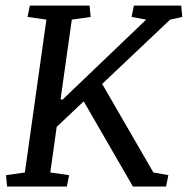

<svg xmlns="http://www.w3.org/2000/svg" viewBox="-20 -681 686 701"><path d="M224.1 0H5.9L2 -41.5L70.8 -51.3L149.4 -609.4L80.6 -619.1L88.9 -660.6H307.1L311 -619.1L242.2 -609.4L201.2 -319.3L207.5 -316.4L513.7 -609.4L460.4 -619.1L468.8 -660.6H641.6L645.5 -619.1L601.1 -609.4L353 -374.5L540 -51.3L594.7 -41.5L586.4 0H465.3L285.6 -311L187 -217.8L163.6 -51.3L232.4 -41.5Z"/></svg>

Font: NoticiaText-Italic
Style: Italic
Weight: 400
Italic angle: -8°
Designer: JM Sole
Foundry: JM Sole
Version: Version 1.003